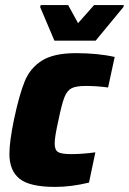

<svg xmlns="http://www.w3.org/2000/svg" viewBox="-20 -727 507 755"><path d="M17 -122Q17 -170 35 -257Q56 -356 77.5 -408Q99 -460 145.5 -489Q192 -518 278 -518Q365 -518 431 -503L405 -383Q361 -389 317 -389Q279 -389 261.5 -380Q244 -371 233.5 -345Q223 -319 210 -255Q195 -189 195 -163Q195 -137 208.5 -129Q222 -121 260 -121Q303 -121 355 -128L330 -9Q260 8 197 8Q97 8 57 -24Q17 -56 17 -122ZM194 -567 138 -699 140 -707H248L287 -636L350 -707H467L465 -699L356 -567Z"/></svg>

Font: Saira Semi Condensed ExtraBold
Style: Italic
Weight: 800
Width: 4
Italic angle: -12°
Designer: Hector Gatti with collaboration of the Omnibus-Type team
Foundry: Omnibus-Type
Version: Version 1.001; ttfautohint (v1.8)